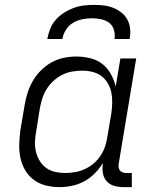

<svg xmlns="http://www.w3.org/2000/svg" viewBox="-20 -760 640 788"><path d="M224 8Q195 8 167.5 1Q140 -6 118.5 -22Q97 -38 83 -62Q69 -86 63.5 -113.5Q58 -141 59 -170Q60 -199 64 -228L81 -328Q85 -353 93 -378.5Q101 -404 114.5 -427.5Q128 -451 148 -471Q168 -491 191.5 -504Q215 -517 241.5 -522.5Q268 -528 293 -528Q322 -528 350.5 -521Q379 -514 400 -497.5Q421 -481 434.5 -457Q448 -433 455 -405L474 -520H539L467 -87Q466 -80 467 -72.5Q468 -65 472.5 -60Q477 -55 484 -52.5Q491 -50 498 -50H521V8H488Q468 8 449.5 3Q431 -2 418.5 -15.5Q406 -29 402.5 -48Q399 -67 402 -87L403 -92Q389 -69 369.5 -49Q350 -29 326 -16Q302 -3 275.5 2.5Q249 8 224 8ZM248 -50Q268 -50 288 -53.5Q308 -57 327 -65.5Q346 -74 362.5 -87.5Q379 -101 391 -118.5Q403 -136 410 -155.5Q417 -175 420 -195L437 -295Q440 -316 440.5 -338Q441 -360 437 -380Q433 -400 422.5 -418Q412 -436 396 -448Q380 -460 359.5 -465Q339 -470 318 -470Q298 -470 277 -466.5Q256 -463 236.5 -453.5Q217 -444 200.5 -429Q184 -414 172.5 -396Q161 -378 154.5 -358.5Q148 -339 144 -318L128 -218Q124 -197 123.5 -176Q123 -155 128 -135.5Q133 -116 143.5 -99Q154 -82 170 -70.5Q186 -59 206.5 -54.5Q227 -50 248 -50ZM174 -600Q178 -621 186 -641.5Q194 -662 209 -679Q224 -696 243 -708Q262 -720 282.5 -727.5Q303 -735 324 -737.5Q345 -740 366 -740Q387 -740 407 -737.5Q427 -735 445.5 -727.5Q464 -720 479 -708Q494 -696 503 -679Q512 -662 514 -641.5Q516 -621 512 -600H450Q453 -619 447.5 -637.5Q442 -656 428 -666.5Q414 -677 395 -681Q376 -685 357 -685Q338 -685 318 -681Q298 -677 280 -666.5Q262 -656 250.5 -637.5Q239 -619 236 -600Z"/></svg>

Font: Iosevka Light Extended
Style: Italic
Weight: 300
Width: 7
Italic angle: -9°
Monospace: yes
Designer: Belleve Invis
Foundry: Belleve Invis
Version: Version 32.5.0; ttfautohint (v1.8.4)